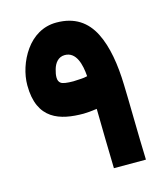

<svg xmlns="http://www.w3.org/2000/svg" viewBox="-102 -748 711 826"><g transform="rotate(-15 253.0 -334.5)"><path d="M238.8 -260.3C252.9 -260.3 272.9 -262.2 297.9 -265.6C299.3 -169.4 300.8 -94.2 303.2 0H445.8C441.9 -102.5 440.4 -276.9 438 -335.4C435.5 -425.8 422.4 -508.3 391.1 -570.3C359.4 -632.3 307.6 -669.4 225.6 -669.4C165.5 -669.4 118.2 -638.7 85.4 -592.8C52.7 -546.9 35.6 -490.2 35.6 -440.9C35.6 -287.1 134.8 -260.3 238.8 -260.3ZM231.9 -406.2C203.1 -406.2 184.6 -409.2 177.2 -414.6C169.4 -419.9 165.5 -428.7 165.5 -440.9C165.5 -451.2 167.5 -462.9 171.4 -476.1C178.7 -502 195.3 -524.9 224.6 -524.9C275.9 -524.9 290.5 -465.3 294.4 -412.1C285.2 -409.7 274.4 -408.2 261.2 -407.7C248 -406.7 238.3 -406.2 231.9 -406.2Z"/></g></svg>

Font: Vazirmatn Black
Style: Regular
Weight: 900
Designer: Saber Rastikerdar
Foundry: Saber Rastikerdar
Version: Version 33.003